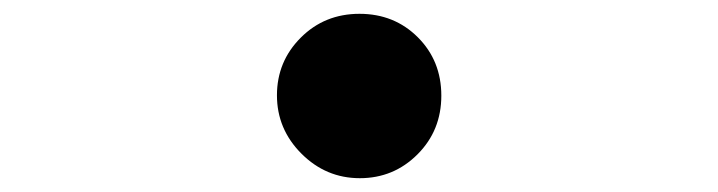

<svg xmlns="http://www.w3.org/2000/svg" viewBox="-20 -519 1040 278"><path d="M619 -380.5Q619 -330 584.5 -295.5Q550 -261 501 -261Q452 -261 416.5 -296.5Q381 -332 381 -381Q381 -430 415.5 -464.5Q450 -499 500.5 -499Q551 -499 585 -465Q619 -431 619 -380.5Z"/></svg>

Font: Tsunagi Gothic Black
Style: Regular
Weight: 900
Designer: Yoshimichi Ohira
Foundry: Positype
Version: Version 1.001